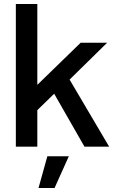

<svg xmlns="http://www.w3.org/2000/svg" viewBox="-20 -731 580 957"><path d="M130 -147V-309H167L382 -518H514L296 -304L278 -291ZM59 0V-711H166V0ZM401 0 231 -297 297 -385 524 0ZM172 206 216 48H323L252 206Z"/></svg>

Font: TikTok Sans 24pt Medium
Style: Regular
Weight: 500
Version: Version 4.000